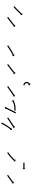

<svg xmlns="http://www.w3.org/2000/svg" viewBox="1300 -1816 523 3162"><g transform="rotate(90 1561.0 -234.5)"><path d="M82.2 -212C81.7 -211.7 81.2 -211.3 80.7 -210.9L93.4 -195.4C93.9 -195.8 94.4 -196.2 94.9 -196.6L94.9 -196.6L94.9 -196.6C96.3 -197.7 97.6 -198.9 99 -200L99 -200.1L99 -200.1C101.2 -201.9 103.3 -203.7 105.4 -205.5L105.5 -205.6L105.5 -205.6C108.3 -208 111 -210.4 113.7 -212.9L113.8 -212.9L113.8 -212.9C117 -215.8 120.3 -218.7 123.5 -221.7L123.5 -221.7L123.5 -221.7C127.1 -225 130.7 -228.4 134.2 -231.7L134.2 -231.8L134.3 -231.8C138.1 -235.4 141.8 -239 145.6 -242.7L145.6 -242.7L145.7 -242.7C149.5 -246.5 153.4 -250.3 157.3 -254.1L157.3 -254.1L157.3 -254.1C161.2 -257.9 165 -261.8 168.8 -265.6L168.8 -265.6L168.8 -265.7C172.5 -269.4 176.2 -273.2 179.9 -276.9L179.9 -277L179.9 -277C183.3 -280.5 186.8 -284.1 190.2 -287.6L190.2 -287.6L190.2 -287.6C193.2 -290.8 196.3 -294 199.3 -297.2L199.3 -297.3L199.3 -297.3C201.9 -300 204.4 -302.7 207 -305.4L207 -305.4L207 -305.4C208.9 -307.6 210.9 -309.7 212.8 -311.8L212.9 -311.8L212.9 -311.8C214.1 -313.2 215.4 -314.5 216.6 -315.9C217.1 -316.4 217.5 -316.9 217.9 -317.3L227.7 -308.4L226.2 -341.2L193.5 -339.7L203.2 -330.8C202.7 -330.4 202.3 -329.9 201.9 -329.4C200.6 -328 199.4 -326.7 198.1 -325.3L198.1 -325.3L198.1 -325.3C196.2 -323.2 194.3 -321.1 192.3 -319.1L192.3 -319.1L192.3 -319.1C189.8 -316.4 187.3 -313.7 184.7 -311L184.8 -311L184.8 -311C181.7 -307.8 178.7 -304.6 175.7 -301.4L175.7 -301.4L175.7 -301.4C172.3 -297.9 169 -294.4 165.5 -290.9L165.6 -290.9L165.6 -290.9C161.9 -287.2 158.3 -283.4 154.6 -279.7L154.6 -279.7L154.6 -279.7C150.8 -275.9 147 -272.1 143.2 -268.3L143.2 -268.3L143.2 -268.3C139.4 -264.5 135.6 -260.8 131.7 -257L131.7 -257L131.7 -257C128 -253.4 124.2 -249.8 120.5 -246.3L120.5 -246.3L120.5 -246.3C117 -243 113.5 -239.7 109.9 -236.4L109.9 -236.4L110 -236.4C106.8 -233.5 103.6 -230.6 100.4 -227.8L100.4 -227.8L100.4 -227.8C97.8 -225.4 95.1 -223 92.3 -220.6L92.4 -220.7L92.4 -220.7C90.3 -218.9 88.2 -217.1 86.1 -215.3L86.1 -215.4L86.2 -215.4C84.8 -214.2 83.5 -213.1 82.1 -212L82.2 -212Z M259.2 -108.9C258.6 -108.5 258.1 -108.2 257.6 -107.8L269 -91.4C269.5 -91.7 270.1 -92.1 270.6 -92.5L270.6 -92.5L270.6 -92.5C272.1 -93.5 273.6 -94.6 275.1 -95.7L275.1 -95.7L275.1 -95.7C277.5 -97.3 279.8 -99 282.1 -100.6L282.2 -100.6L282.2 -100.7C285.2 -102.8 288.2 -105 291.2 -107.2L291.2 -107.2L291.2 -107.2C294.8 -109.8 298.4 -112.4 301.9 -115L301.9 -115L301.9 -115.1C305.9 -118 309.8 -120.9 313.8 -123.9L313.8 -123.9L313.8 -123.9C318 -127.1 322.2 -130.3 326.4 -133.5L326.4 -133.5L326.5 -133.5C330.8 -136.8 335.1 -140.1 339.4 -143.5L339.4 -143.5L339.5 -143.5C343.8 -146.8 348.1 -150.2 352.4 -153.5L352.4 -153.5L352.4 -153.5C356.5 -156.8 360.7 -160.1 364.8 -163.4L364.8 -163.4L364.8 -163.4C368.7 -166.5 372.6 -169.5 376.4 -172.6L376.4 -172.6L376.4 -172.6C379.9 -175.4 383.3 -178.2 386.7 -181L386.8 -181L386.8 -181C389.7 -183.4 392.5 -185.7 395.4 -188.1L395.4 -188.1L395.4 -188.1C397.7 -190 399.9 -191.8 402.1 -193.6L402.1 -193.6L402.1 -193.6C403.5 -194.8 405 -196 406.4 -197.2C406.9 -197.6 407.4 -198 407.9 -198.5L416.4 -188.4L419.3 -221L386.6 -223.9L395.1 -213.8C394.6 -213.4 394.1 -213 393.6 -212.6C392.2 -211.4 390.8 -210.2 389.3 -209L389.3 -209L389.3 -209C387.1 -207.2 384.9 -205.4 382.7 -203.6L382.7 -203.6L382.7 -203.6C379.9 -201.2 377 -198.9 374.1 -196.5L374.1 -196.5L374.1 -196.5C370.7 -193.7 367.3 -191 363.9 -188.2L363.9 -188.2L363.9 -188.2C360.1 -185.1 356.2 -182.1 352.4 -179L352.4 -179L352.4 -179C348.3 -175.8 344.2 -172.5 340 -169.3L340 -169.3L340 -169.3C335.8 -165.9 331.5 -162.6 327.2 -159.3L327.2 -159.3L327.2 -159.3C322.9 -156 318.6 -152.7 314.3 -149.4L314.3 -149.4L314.3 -149.4C310.2 -146.2 306 -143 301.8 -139.9L301.8 -139.9L301.8 -139.9C297.9 -137 293.9 -134 290 -131.1L290 -131.1L290 -131.1C286.5 -128.5 283 -125.9 279.4 -123.4L279.5 -123.4L279.5 -123.4C276.5 -121.2 273.5 -119.1 270.5 -116.9L270.5 -116.9L270.5 -116.9C268.2 -115.3 265.9 -113.6 263.6 -112L263.6 -112L263.6 -112C262.1 -111 260.7 -109.9 259.2 -108.9L259.2 -108.9Z M727.2 -108.9C726.7 -108.5 726.1 -108.1 725.5 -107.8L737 -91.3C737.5 -91.7 738.1 -92.1 738.6 -92.5C740.2 -93.6 741.8 -94.7 743.3 -95.7L743.3 -95.7L743.3 -95.7C745.7 -97.4 748.2 -99.1 750.6 -100.7L750.6 -100.7L750.6 -100.7C753.8 -102.9 756.9 -105 760.1 -107.2L760.1 -107.2L760.1 -107.1C763.8 -109.7 767.6 -112.2 771.4 -114.7L771.4 -114.6L771.4 -114.6C775.6 -117.4 779.9 -120.2 784.1 -122.9L784.1 -122.9L784.1 -122.9C788.7 -125.8 793.2 -128.7 797.8 -131.5L797.8 -131.5L797.8 -131.5C802.6 -134.5 807.3 -137.4 812.1 -140.3L812.1 -140.3L812.1 -140.3C816.9 -143.2 821.7 -146 826.5 -148.9L826.5 -148.8L826.5 -148.8C831.2 -151.6 835.9 -154.3 840.6 -156.9L840.6 -156.9L840.5 -156.9C845 -159.4 849.4 -161.9 853.8 -164.3L853.8 -164.3L853.8 -164.3C857.8 -166.5 861.8 -168.7 865.8 -170.8L865.8 -170.8L865.7 -170.8C869.1 -172.6 872.5 -174.4 875.9 -176.2L875.9 -176.2L875.9 -176.2C878.5 -177.6 881.1 -178.9 883.8 -180.3L883.7 -180.3L883.7 -180.3C885.4 -181.1 887.1 -182 888.8 -182.9C889.4 -183.2 890 -183.5 890.6 -183.8L896.6 -172L906.7 -203.2L875.5 -213.3L881.5 -201.6C880.9 -201.3 880.3 -201 879.7 -200.7C878 -199.8 876.3 -198.9 874.6 -198L874.6 -198L874.6 -198C871.9 -196.7 869.3 -195.3 866.6 -193.9L866.6 -193.9L866.6 -193.9C863.2 -192.1 859.8 -190.3 856.3 -188.5L856.3 -188.5L856.3 -188.4C852.3 -186.3 848.2 -184.1 844.2 -181.9L844.2 -181.9L844.2 -181.9C839.7 -179.4 835.2 -176.9 830.7 -174.3L830.7 -174.3L830.7 -174.3C825.9 -171.6 821.2 -168.9 816.4 -166.1L816.4 -166.1L816.4 -166.1C811.5 -163.2 806.6 -160.3 801.8 -157.4L801.8 -157.4L801.7 -157.4C796.9 -154.5 792.1 -151.5 787.3 -148.5L787.3 -148.5L787.2 -148.5C782.6 -145.6 778 -142.7 773.4 -139.7L773.3 -139.7L773.3 -139.7C769 -137 764.7 -134.2 760.4 -131.4L760.4 -131.4L760.4 -131.4C756.6 -128.8 752.8 -126.3 749 -123.8L749 -123.8L748.9 -123.8C745.7 -121.6 742.5 -119.4 739.3 -117.3L739.3 -117.3L739.3 -117.3C736.9 -115.6 734.4 -113.9 732 -112.2L731.9 -112.2L731.9 -112.2C730.4 -111.1 728.8 -110 727.2 -108.9Z M1036.2 -108.9C1035.7 -108.5 1035.2 -108.2 1034.7 -107.9L1046.1 -91.4C1046.6 -91.8 1047.1 -92.1 1047.6 -92.5L1047.6 -92.5L1047.6 -92.5C1049.1 -93.5 1050.6 -94.6 1052 -95.6L1052 -95.6L1052.1 -95.6C1054.4 -97.3 1056.7 -98.9 1059 -100.6L1059 -100.6L1059 -100.6C1062 -102.8 1065 -105 1067.9 -107.3L1068 -107.3L1068 -107.3C1071.5 -109.9 1075 -112.6 1078.6 -115.2L1078.6 -115.2L1078.6 -115.2C1082.5 -118.2 1086.5 -121.2 1090.4 -124.2L1090.4 -124.2L1090.4 -124.2C1094.6 -127.4 1098.8 -130.6 1103 -133.9L1103 -133.9L1103 -133.9C1107.4 -137.2 1111.7 -140.6 1116 -143.9L1116 -143.9L1116 -143.9C1120.3 -147.3 1124.6 -150.7 1129 -154.1L1129 -154.1L1129 -154.1C1133.1 -157.3 1137.3 -160.6 1141.5 -163.9L1141.5 -163.9L1141.5 -163.9C1145.3 -167 1149.2 -170.1 1153.1 -173.2L1153.1 -173.2L1153.1 -173.2C1156.6 -176 1160.1 -178.7 1163.5 -181.5L1163.5 -181.5L1163.5 -181.5C1166.5 -183.9 1169.4 -186.2 1172.3 -188.6C1174.5 -190.4 1176.8 -192.2 1179 -194.1C1180.5 -195.2 1181.9 -196.4 1183.4 -197.6C1183.9 -198 1184.4 -198.4 1184.9 -198.8L1193.2 -188.6L1196.6 -221.2L1164 -224.6L1172.3 -214.3C1171.8 -213.9 1171.3 -213.5 1170.8 -213.1C1169.3 -211.9 1167.9 -210.8 1166.4 -209.6C1164.2 -207.8 1162 -206 1159.7 -204.2C1156.8 -201.8 1153.9 -199.5 1151 -197.1L1151 -197.1L1151 -197.1C1147.5 -194.3 1144.1 -191.6 1140.6 -188.8L1140.6 -188.8L1140.6 -188.8C1136.8 -185.7 1132.9 -182.7 1129 -179.6L1129 -179.6L1129 -179.6C1124.9 -176.3 1120.8 -173.1 1116.6 -169.8L1116.6 -169.8L1116.6 -169.8C1112.3 -166.4 1108 -163.1 1103.7 -159.7L1103.7 -159.7L1103.7 -159.7C1099.4 -156.4 1095.1 -153 1090.8 -149.7L1090.8 -149.7L1090.8 -149.7C1086.6 -146.5 1082.5 -143.3 1078.3 -140.1L1078.3 -140.1L1078.3 -140.1C1074.4 -137.1 1070.5 -134.1 1066.5 -131.2L1066.5 -131.2L1066.5 -131.2C1063 -128.6 1059.5 -125.9 1056 -123.3L1056 -123.3L1056 -123.3C1053.1 -121.1 1050.1 -118.9 1047.2 -116.8L1047.2 -116.8L1047.2 -116.8C1044.9 -115.1 1042.7 -113.5 1040.4 -111.9L1040.4 -111.9L1040.4 -111.9C1039 -110.9 1037.6 -109.9 1036.1 -108.9L1036.2 -108.9ZM1382.5 -358.5C1382.9 -358.5 1383.4 -358.5 1383.9 -358.5L1384.1 -378.5C1383.7 -378.5 1383.3 -378.5 1382.8 -378.5C1382.8 -378.5 1382.9 -378.5 1382.9 -378.5C1383 -378.5 1383 -378.5 1383 -378.5C1381.9 -378.6 1380.9 -378.6 1379.8 -378.7C1379.8 -378.7 1379.9 -378.7 1379.9 -378.7C1380 -378.7 1380.1 -378.7 1380.1 -378.7C1378.4 -378.9 1376.7 -379.3 1375.1 -379.6C1375.1 -379.6 1375.2 -379.6 1375.3 -379.6C1375.4 -379.5 1375.6 -379.5 1375.6 -379.5C1373.4 -380.1 1371.3 -380.8 1369.2 -381.7C1369.2 -381.7 1369.4 -381.6 1369.5 -381.6C1369.6 -381.5 1369.8 -381.4 1369.8 -381.4C1367.4 -382.6 1365.1 -383.9 1362.9 -385.4C1362.9 -385.4 1363 -385.3 1363.2 -385.2C1363.3 -385.1 1363.5 -385 1363.5 -385C1361.2 -386.8 1359 -388.8 1357 -390.9C1357 -390.9 1357.1 -390.8 1357.2 -390.6C1357.3 -390.5 1357.5 -390.3 1357.5 -390.3C1355.5 -392.8 1353.7 -395.4 1352.2 -398.2C1352.2 -398.2 1352.3 -398 1352.4 -397.8C1352.5 -397.6 1352.6 -397.5 1352.6 -397.5C1351.2 -400.4 1350.1 -403.5 1349.2 -406.7C1349.2 -406.7 1349.3 -406.4 1349.3 -406.2C1349.4 -406 1349.4 -405.8 1349.4 -405.8C1348.9 -409 1348.6 -412.2 1348.5 -415.4C1348.5 -415.4 1348.5 -415.2 1348.5 -415C1348.5 -414.8 1348.5 -414.6 1348.5 -414.6C1348.7 -417.8 1349.2 -420.9 1349.9 -423.9C1349.9 -423.9 1349.8 -423.7 1349.8 -423.5C1349.7 -423.3 1349.7 -423.1 1349.7 -423.1C1350.6 -426 1351.7 -428.7 1353 -431.4C1353 -431.4 1352.9 -431.2 1352.8 -431C1352.7 -430.9 1352.6 -430.7 1352.6 -430.7C1354 -433 1355.5 -435.2 1357.1 -437.3C1357.1 -437.3 1357 -437.2 1356.9 -437C1356.8 -436.9 1356.7 -436.8 1356.7 -436.8C1358.2 -438.4 1359.8 -440 1361.5 -441.5C1361.5 -441.5 1361.4 -441.4 1361.3 -441.3C1361.2 -441.3 1361.1 -441.2 1361.1 -441.2C1362.5 -442.2 1363.9 -443.3 1365.3 -444.2C1365.3 -444.2 1365.2 -444.2 1365.1 -444.1C1365.1 -444.1 1365 -444 1365 -444C1365.9 -444.6 1366.9 -445.1 1367.9 -445.7C1367.9 -445.7 1367.8 -445.6 1367.8 -445.6C1367.8 -445.6 1367.7 -445.6 1367.7 -445.6C1368.1 -445.8 1368.5 -446 1368.9 -446.1L1374.6 -434.3L1385.4 -465.2L1354.4 -476L1360.1 -464.1C1359.7 -463.9 1359.2 -463.7 1358.8 -463.5C1358.8 -463.5 1358.8 -463.5 1358.7 -463.4C1358.7 -463.4 1358.6 -463.4 1358.6 -463.4C1357.3 -462.7 1356 -461.9 1354.7 -461.2C1354.7 -461.2 1354.6 -461.1 1354.6 -461.1C1354.5 -461 1354.4 -461 1354.4 -461C1352.4 -459.7 1350.6 -458.3 1348.7 -456.9C1348.7 -456.9 1348.6 -456.8 1348.5 -456.7C1348.4 -456.7 1348.3 -456.6 1348.3 -456.6C1346.1 -454.6 1343.9 -452.5 1341.9 -450.2C1341.9 -450.2 1341.8 -450.1 1341.7 -450C1341.6 -449.9 1341.5 -449.7 1341.5 -449.7C1339.3 -447 1337.3 -444 1335.5 -440.9C1335.5 -440.9 1335.4 -440.8 1335.3 -440.6C1335.2 -440.5 1335.1 -440.3 1335.1 -440.3C1333.3 -436.7 1331.8 -433 1330.6 -429.2C1330.6 -429.2 1330.6 -429 1330.5 -428.9C1330.5 -428.7 1330.4 -428.5 1330.4 -428.5C1329.5 -424.4 1328.8 -420.2 1328.5 -416C1328.5 -416 1328.5 -415.8 1328.5 -415.6C1328.5 -415.4 1328.5 -415.2 1328.5 -415.2C1328.6 -410.9 1329 -406.6 1329.7 -402.3C1329.7 -402.3 1329.8 -402.1 1329.8 -401.9C1329.9 -401.7 1329.9 -401.5 1329.9 -401.5C1331.1 -397.3 1332.5 -393.1 1334.4 -389.1C1334.4 -389.1 1334.5 -388.9 1334.6 -388.7C1334.7 -388.6 1334.7 -388.4 1334.7 -388.4C1336.8 -384.7 1339.2 -381.1 1341.9 -377.8C1341.9 -377.8 1342 -377.7 1342.1 -377.5C1342.3 -377.4 1342.4 -377.2 1342.4 -377.2C1345.1 -374.3 1348.1 -371.6 1351.2 -369.2C1351.2 -369.2 1351.4 -369.1 1351.5 -369C1351.7 -368.9 1351.8 -368.8 1351.8 -368.8C1354.8 -366.8 1357.9 -365 1361.1 -363.4C1361.1 -363.4 1361.2 -363.4 1361.4 -363.3C1361.5 -363.2 1361.7 -363.2 1361.7 -363.2C1364.4 -362 1367.3 -361 1370.2 -360.2C1370.2 -360.2 1370.3 -360.2 1370.5 -360.2C1370.6 -360.1 1370.7 -360.1 1370.7 -360.1C1373 -359.6 1375.2 -359.2 1377.5 -358.9C1377.5 -358.9 1377.6 -358.9 1377.7 -358.9C1377.8 -358.8 1377.9 -358.8 1377.9 -358.8C1379.3 -358.7 1380.8 -358.6 1382.3 -358.5C1382.3 -358.5 1382.3 -358.5 1382.4 -358.5C1382.4 -358.5 1382.5 -358.5 1382.5 -358.5Z M1399.2 -108.9C1398.6 -108.5 1398.1 -108.1 1397.5 -107.8L1409 -91.4C1409.5 -91.7 1410.1 -92.1 1410.6 -92.5C1412.1 -93.6 1413.7 -94.6 1415.2 -95.7C1417.6 -97.4 1419.9 -99 1422.3 -100.7C1425.4 -102.9 1428.4 -105 1431.5 -107.2C1435.1 -109.8 1438.8 -112.3 1442.4 -114.9C1446.5 -117.8 1450.5 -120.7 1454.6 -123.6C1458.9 -126.7 1463.3 -129.8 1467.6 -132.9C1472.1 -136.1 1476.6 -139.3 1481.1 -142.5L1481.1 -142.4L1481.1 -142.4C1485.7 -145.6 1490.2 -148.8 1494.7 -152L1494.7 -152L1494.7 -152C1499.1 -155.1 1503.5 -158.1 1508 -161.2L1508 -161.2L1507.9 -161.2C1512.1 -164 1516.3 -166.9 1520.5 -169.7L1520.4 -169.7L1520.4 -169.7C1524.2 -172.2 1528 -174.7 1531.7 -177.2L1531.7 -177.2L1531.7 -177.2C1534.9 -179.3 1538.1 -181.4 1541.3 -183.5L1541.3 -183.5L1541.3 -183.5C1543.8 -185.1 1546.3 -186.7 1548.8 -188.3L1548.8 -188.3L1548.8 -188.3C1550.4 -189.3 1552 -190.3 1553.6 -191.3L1553.6 -191.3L1553.6 -191.3C1554.2 -191.7 1554.8 -192.1 1555.4 -192.4L1562.3 -181.2L1569.7 -213.2L1537.8 -220.5L1544.8 -209.4C1544.2 -209 1543.6 -208.6 1543 -208.3L1543 -208.3L1543 -208.3C1541.4 -207.2 1539.7 -206.2 1538.1 -205.2L1538.1 -205.2L1538.1 -205.2C1535.5 -203.5 1533 -201.9 1530.5 -200.3L1530.5 -200.3L1530.5 -200.3C1527.2 -198.2 1524 -196 1520.7 -193.9L1520.7 -193.9L1520.7 -193.9C1516.9 -191.4 1513.1 -188.8 1509.3 -186.3L1509.3 -186.2L1509.2 -186.2C1505 -183.4 1500.8 -180.5 1496.6 -177.7L1496.6 -177.6L1496.6 -177.6C1492.2 -174.6 1487.7 -171.5 1483.3 -168.4L1483.3 -168.4L1483.3 -168.4C1478.7 -165.2 1474.1 -162 1469.6 -158.8L1469.6 -158.8L1469.6 -158.8C1465.1 -155.6 1460.5 -152.4 1456 -149.2C1451.7 -146.1 1447.3 -143 1443 -139.9C1438.9 -137 1434.9 -134.1 1430.8 -131.2C1427.2 -128.7 1423.6 -126.1 1419.9 -123.5C1416.9 -121.3 1413.8 -119.2 1410.8 -117C1408.4 -115.4 1406.1 -113.7 1403.7 -112.1C1402.2 -111 1400.7 -109.9 1399.2 -108.9ZM1799.4 -208.3C1799.7 -208.2 1800.1 -208.1 1800.4 -208.1L1803.6 -227.8C1803.2 -227.9 1802.8 -228 1802.5 -228C1802.5 -228 1802.4 -228 1802.4 -228C1802.4 -228 1802.4 -228 1802.4 -228C1800.7 -228.3 1799.1 -228.5 1797.5 -228.7C1797.5 -228.7 1797.5 -228.7 1797.5 -228.7C1797.4 -228.7 1797.4 -228.7 1797.4 -228.7C1794.8 -229 1792.1 -229.2 1789.5 -229.4C1789.5 -229.4 1789.5 -229.4 1789.4 -229.4C1789.4 -229.4 1789.4 -229.4 1789.4 -229.4C1785.9 -229.7 1782.4 -229.9 1778.9 -230C1778.9 -230 1778.9 -230 1778.9 -230C1778.8 -230 1778.8 -230 1778.8 -230C1774.6 -230.1 1770.5 -230.2 1766.3 -230.2C1766.3 -230.2 1766.3 -230.2 1766.2 -230.2C1766.2 -230.2 1766.2 -230.2 1766.2 -230.2C1761.5 -230.1 1756.8 -229.9 1752.2 -229.7C1752.2 -229.7 1752.1 -229.7 1752.1 -229.7C1752.1 -229.7 1752 -229.7 1752 -229.7C1747.1 -229.4 1742.1 -229 1737.1 -228.5C1737.1 -228.5 1737.1 -228.5 1737.1 -228.5C1737 -228.5 1737 -228.5 1737 -228.5C1731.9 -227.9 1726.8 -227.2 1721.7 -226.5C1721.7 -226.5 1721.7 -226.5 1721.6 -226.5C1721.6 -226.4 1721.5 -226.4 1721.5 -226.4C1716.5 -225.6 1711.5 -224.6 1706.5 -223.6C1706.5 -223.6 1706.4 -223.6 1706.4 -223.6C1706.3 -223.5 1706.3 -223.5 1706.3 -223.5C1701.5 -222.4 1696.7 -221.2 1691.9 -219.9C1691.9 -219.9 1691.9 -219.9 1691.8 -219.9C1691.8 -219.9 1691.7 -219.9 1691.7 -219.9C1687.3 -218.6 1682.9 -217.3 1678.5 -215.8C1678.5 -215.8 1678.5 -215.8 1678.4 -215.8C1678.4 -215.8 1678.4 -215.8 1678.4 -215.8C1674.5 -214.4 1670.6 -213 1666.7 -211.5C1666.7 -211.5 1666.7 -211.5 1666.6 -211.5C1666.6 -211.5 1666.6 -211.5 1666.6 -211.5C1663.3 -210.2 1660.1 -208.8 1656.9 -207.4C1656.9 -207.4 1656.9 -207.4 1656.9 -207.4C1656.8 -207.4 1656.8 -207.4 1656.8 -207.4C1654.3 -206.3 1651.9 -205.2 1649.5 -204C1649.5 -204 1649.5 -204 1649.4 -204C1649.4 -204 1649.4 -204 1649.4 -204C1647.8 -203.2 1646.3 -202.5 1644.7 -201.7C1644.7 -201.7 1644.7 -201.7 1644.7 -201.7C1644.7 -201.7 1644.7 -201.7 1644.7 -201.7C1644.2 -201.4 1643.6 -201.1 1643.1 -200.8L1637.1 -212.6L1627 -181.4L1658.2 -171.3L1652.2 -183C1652.7 -183.3 1653.2 -183.6 1653.7 -183.8C1653.7 -183.8 1653.7 -183.8 1653.7 -183.8C1653.7 -183.8 1653.7 -183.8 1653.7 -183.8C1655.2 -184.5 1656.6 -185.3 1658.1 -186C1658.1 -186 1658.1 -186 1658.1 -186C1658.1 -185.9 1658 -185.9 1658 -185.9C1660.3 -187 1662.7 -188.1 1665 -189.1C1665 -189.1 1665 -189.1 1664.9 -189.1C1664.9 -189.1 1664.9 -189.1 1664.9 -189.1C1667.9 -190.4 1671 -191.7 1674 -192.9C1674 -192.9 1674 -192.9 1674 -192.9C1673.9 -192.9 1673.9 -192.8 1673.9 -192.8C1677.5 -194.2 1681.2 -195.6 1684.9 -196.9C1684.9 -196.9 1684.9 -196.9 1684.8 -196.8C1684.8 -196.8 1684.8 -196.8 1684.8 -196.8C1688.9 -198.2 1693.1 -199.5 1697.3 -200.7C1697.3 -200.7 1697.3 -200.7 1697.2 -200.7C1697.2 -200.6 1697.1 -200.6 1697.1 -200.6C1701.7 -201.9 1706.2 -203 1710.8 -204C1710.8 -204 1710.7 -204 1710.7 -204C1710.6 -204 1710.6 -204 1710.6 -204C1715.4 -205 1720.1 -205.9 1724.9 -206.7C1724.9 -206.7 1724.9 -206.7 1724.8 -206.7C1724.8 -206.7 1724.7 -206.7 1724.7 -206.7C1729.6 -207.4 1734.4 -208.1 1739.3 -208.6C1739.3 -208.6 1739.2 -208.6 1739.2 -208.6C1739.1 -208.6 1739.1 -208.6 1739.1 -208.6C1743.8 -209.1 1748.5 -209.5 1753.3 -209.8C1753.3 -209.8 1753.2 -209.8 1753.2 -209.8C1753.2 -209.8 1753.1 -209.8 1753.1 -209.8C1757.6 -210 1762 -210.1 1766.5 -210.2C1766.5 -210.2 1766.5 -210.2 1766.4 -210.2C1766.4 -210.2 1766.4 -210.2 1766.4 -210.2C1770.3 -210.2 1774.3 -210.1 1778.2 -210C1778.2 -210 1778.2 -210 1778.2 -210C1778.1 -210 1778.1 -210 1778.1 -210C1781.4 -209.9 1784.7 -209.7 1788 -209.5C1788 -209.5 1787.9 -209.5 1787.9 -209.5C1787.9 -209.5 1787.8 -209.5 1787.8 -209.5C1790.3 -209.3 1792.8 -209.1 1795.2 -208.8C1795.2 -208.8 1795.2 -208.8 1795.2 -208.8C1795.1 -208.8 1795.1 -208.8 1795.1 -208.8C1796.5 -208.6 1798 -208.4 1799.5 -208.2C1799.5 -208.2 1799.4 -208.2 1799.4 -208.2C1799.4 -208.2 1799.4 -208.3 1799.4 -208.3ZM1844.7 -224.6C1845.4 -225.9 1846 -227.3 1846.6 -228.6L1828.5 -237C1827.9 -235.8 1827.4 -234.6 1826.8 -233.5C1826 -231.8 1825.2 -230.1 1824.3 -228.4C1823 -225.8 1821.7 -223.2 1820.5 -220.6C1818.8 -217.2 1817.1 -213.8 1815.4 -210.5C1813.5 -206.4 1811.5 -202.4 1809.5 -198.4C1807.3 -194 1805.1 -189.5 1802.9 -185C1800.5 -180.3 1798.2 -175.5 1795.8 -170.7C1793.4 -165.8 1790.9 -160.8 1788.5 -155.9C1786 -151 1783.6 -146 1781.2 -141.1C1778.8 -136.3 1776.4 -131.6 1774.1 -126.8C1771.9 -122.3 1769.7 -117.8 1767.4 -113.4C1765.5 -109.4 1763.5 -105.4 1761.5 -101.4C1759.8 -98 1758.2 -94.6 1756.5 -91.2C1755.2 -88.6 1753.9 -86 1752.6 -83.4C1751.8 -81.7 1751 -80 1750.1 -78.4C1749.8 -77.8 1749.5 -77.2 1749.2 -76.6L1737.4 -82.4L1747.9 -51.4L1779 -61.9L1767.2 -67.7C1767.5 -68.3 1767.8 -68.9 1768 -69.5C1768.9 -71.2 1769.7 -72.8 1770.5 -74.5C1771.8 -77.1 1773.1 -79.7 1774.4 -82.3C1776.1 -85.7 1777.8 -89.1 1779.4 -92.5C1781.4 -96.5 1783.4 -100.5 1785.4 -104.5C1787.6 -109 1789.8 -113.4 1792 -117.9C1794.4 -122.7 1796.7 -127.5 1799.1 -132.2C1801.5 -137.2 1804 -142.1 1806.4 -147C1808.8 -152 1811.3 -156.9 1813.7 -161.8C1816.1 -166.6 1818.4 -171.4 1820.8 -176.2C1823 -180.6 1825.2 -185.1 1827.4 -189.6C1829.4 -193.6 1831.4 -197.6 1833.4 -201.6C1835 -205 1836.7 -208.4 1838.4 -211.7C1839.7 -214.4 1841 -217 1842.3 -219.6C1843.1 -221.3 1843.9 -222.9 1844.7 -224.6Z M1915.2 -108.9C1914.6 -108.5 1914.1 -108.1 1913.5 -107.7L1925 -91.3C1925.5 -91.7 1926.1 -92.1 1926.6 -92.5C1928.2 -93.6 1929.7 -94.7 1931.3 -95.7L1931.3 -95.7L1931.3 -95.7C1933.7 -97.4 1936.1 -99.1 1938.5 -100.7L1938.5 -100.7L1938.5 -100.7C1941.7 -102.9 1944.8 -105 1948 -107.2L1948 -107.2L1948 -107.1C1951.7 -109.7 1955.4 -112.2 1959.1 -114.7L1959.1 -114.7L1959.1 -114.7C1963.3 -117.5 1967.4 -120.3 1971.6 -123C1976 -126 1980.5 -129 1984.9 -131.9C1989.5 -135 1994.1 -138 1998.7 -141.1C2003.3 -144.1 2007.8 -147.2 2012.4 -150.2C2016.8 -153.2 2021.3 -156.1 2025.7 -159.1C2029.9 -161.8 2034 -164.6 2038.1 -167.3C2041.8 -169.8 2045.5 -172.3 2049.2 -174.8C2052.4 -176.9 2055.5 -179 2058.6 -181.1C2061 -182.7 2063.4 -184.3 2065.8 -185.9C2067.4 -187 2068.9 -188 2070.5 -189.1C2071 -189.4 2071.6 -189.8 2072.1 -190.2L2079.5 -179.3L2085.7 -211.5L2053.5 -217.7L2060.9 -206.8C2060.4 -206.4 2059.8 -206 2059.3 -205.6C2057.7 -204.6 2056.2 -203.6 2054.7 -202.5C2052.3 -200.9 2049.9 -199.3 2047.5 -197.7C2044.3 -195.6 2041.2 -193.5 2038.1 -191.4C2034.4 -188.9 2030.7 -186.4 2027 -184C2022.9 -181.2 2018.8 -178.5 2014.6 -175.7C2010.2 -172.8 2005.8 -169.8 2001.3 -166.9C1996.8 -163.8 1992.2 -160.8 1987.6 -157.7C1983 -154.7 1978.4 -151.6 1973.8 -148.6C1969.4 -145.6 1964.9 -142.6 1960.5 -139.7C1956.3 -136.9 1952.1 -134.1 1948 -131.3L1948 -131.3L1948 -131.3C1944.2 -128.8 1940.5 -126.2 1936.7 -123.7L1936.7 -123.7L1936.7 -123.7C1933.6 -121.6 1930.4 -119.4 1927.2 -117.2L1927.2 -117.2L1927.2 -117.2C1924.8 -115.5 1922.3 -113.9 1919.9 -112.2L1919.9 -112.2L1919.9 -112.2C1918.3 -111.1 1916.7 -110 1915.2 -108.9ZM1997.9 -2.8C1997.8 -2.4 1997.6 -2 1997.4 -1.6L2015.5 6.9C2015.7 6.5 2015.8 6.1 2016 5.8L2016 5.8L2016 5.7C2016.8 4 2017.7 2.3 2018.5 0.6L2018.5 0.6L2018.5 0.6C2019.8 -2.1 2021.1 -4.8 2022.4 -7.5C2022.4 -7.5 2022.4 -7.5 2022.4 -7.5C2022.4 -7.5 2022.4 -7.5 2022.4 -7.5C2024.1 -10.9 2025.9 -14.4 2027.6 -17.9C2027.6 -17.9 2027.6 -17.9 2027.6 -17.8C2027.6 -17.8 2027.6 -17.8 2027.6 -17.8C2029.7 -21.9 2031.9 -26 2034.1 -30C2034.1 -30 2034.1 -30 2034.1 -30C2034 -30 2034 -30 2034 -30C2036.5 -34.5 2039 -38.9 2041.5 -43.4C2041.5 -43.4 2041.5 -43.4 2041.5 -43.4C2041.5 -43.4 2041.5 -43.4 2041.5 -43.4C2044.2 -48.1 2046.9 -52.8 2049.7 -57.6C2049.7 -57.6 2049.7 -57.6 2049.7 -57.5C2049.7 -57.5 2049.7 -57.5 2049.7 -57.5C2052.6 -62.4 2055.6 -67.2 2058.6 -72C2058.6 -72 2058.6 -72 2058.6 -72C2058.5 -71.9 2058.5 -71.9 2058.5 -71.9C2061.6 -76.7 2064.6 -81.5 2067.8 -86.2C2067.8 -86.2 2067.8 -86.2 2067.7 -86.2C2067.7 -86.2 2067.7 -86.1 2067.7 -86.1C2070.8 -90.7 2073.9 -95.2 2077 -99.8C2077 -99.8 2077 -99.8 2077 -99.7C2077 -99.7 2076.9 -99.7 2076.9 -99.7C2079.9 -103.9 2082.9 -108.1 2085.9 -112.3C2085.9 -112.3 2085.9 -112.2 2085.9 -112.2C2085.9 -112.2 2085.9 -112.2 2085.9 -112.2C2088.6 -115.9 2091.4 -119.6 2094.2 -123.3C2094.2 -123.3 2094.2 -123.3 2094.2 -123.2C2094.2 -123.2 2094.2 -123.2 2094.2 -123.2C2096.6 -126.3 2099 -129.4 2101.4 -132.4C2101.4 -132.4 2101.4 -132.4 2101.4 -132.4C2101.4 -132.4 2101.4 -132.4 2101.4 -132.4C2103.3 -134.8 2105.2 -137.1 2107.1 -139.4L2107.1 -139.4L2107 -139.4C2108.3 -140.9 2109.5 -142.4 2110.8 -143.9L2110.8 -143.9L2110.8 -143.9C2111.2 -144.4 2111.7 -144.9 2112.1 -145.4L2122.2 -136.9L2119.4 -169.6L2086.8 -166.9L2096.8 -158.4C2096.4 -157.8 2095.9 -157.3 2095.5 -156.8L2095.5 -156.8L2095.5 -156.7C2094.2 -155.2 2092.9 -153.7 2091.6 -152.2L2091.6 -152.1L2091.6 -152.1C2089.7 -149.7 2087.7 -147.3 2085.8 -144.9C2085.8 -144.9 2085.8 -144.9 2085.8 -144.9C2085.7 -144.9 2085.7 -144.9 2085.7 -144.9C2083.3 -141.8 2080.8 -138.6 2078.3 -135.5C2078.3 -135.5 2078.3 -135.4 2078.3 -135.4C2078.3 -135.4 2078.3 -135.4 2078.3 -135.4C2075.4 -131.7 2072.6 -127.9 2069.8 -124.1C2069.8 -124.1 2069.8 -124.1 2069.8 -124.1C2069.8 -124 2069.8 -124 2069.8 -124C2066.7 -119.8 2063.6 -115.5 2060.6 -111.2C2060.6 -111.2 2060.6 -111.2 2060.6 -111.2C2060.6 -111.2 2060.6 -111.2 2060.6 -111.2C2057.4 -106.5 2054.2 -101.9 2051.1 -97.3C2051.1 -97.3 2051.1 -97.2 2051.1 -97.2C2051.1 -97.2 2051.1 -97.2 2051.1 -97.2C2047.9 -92.4 2044.7 -87.5 2041.7 -82.6C2041.7 -82.6 2041.6 -82.6 2041.6 -82.6C2041.6 -82.6 2041.6 -82.6 2041.6 -82.6C2038.6 -77.7 2035.5 -72.8 2032.6 -67.8C2032.6 -67.8 2032.6 -67.8 2032.5 -67.8C2032.5 -67.8 2032.5 -67.8 2032.5 -67.8C2029.7 -63 2026.9 -58.1 2024.1 -53.3C2024.1 -53.3 2024.1 -53.3 2024.1 -53.3C2024.1 -53.2 2024.1 -53.2 2024.1 -53.2C2021.5 -48.7 2019 -44.1 2016.5 -39.5C2016.5 -39.5 2016.5 -39.5 2016.5 -39.5C2016.4 -39.5 2016.4 -39.5 2016.4 -39.5C2014.2 -35.3 2012 -31.2 2009.9 -27C2009.9 -27 2009.9 -27 2009.9 -27C2009.9 -27 2009.8 -27 2009.8 -27C2008 -23.5 2006.2 -19.9 2004.5 -16.4C2004.5 -16.4 2004.5 -16.4 2004.5 -16.3C2004.5 -16.3 2004.5 -16.3 2004.5 -16.3C2003.1 -13.6 2001.8 -10.8 2000.4 -8.1L2000.4 -8L2000.4 -8C1999.6 -6.3 1998.8 -4.5 1997.9 -2.8L1997.9 -2.8Z M2487.1 -108.9C2486.6 -108.5 2486.1 -108.1 2485.5 -107.7L2497 -91.4C2497.5 -91.7 2498.1 -92.1 2498.6 -92.5L2498.6 -92.5L2498.6 -92.5C2500.1 -93.5 2501.6 -94.6 2503.1 -95.7L2503.1 -95.7L2503.1 -95.7C2505.5 -97.3 2507.8 -99 2510.1 -100.6L2510.1 -100.6L2510.1 -100.7C2513.1 -102.8 2516.1 -105 2519.1 -107.2L2519.1 -107.2L2519.1 -107.2C2522.6 -109.8 2526.1 -112.4 2529.6 -115C2529.6 -115 2529.6 -115.1 2529.7 -115.1C2529.7 -115.1 2529.7 -115.1 2529.7 -115.1C2533.6 -118 2537.4 -121 2541.2 -124C2541.2 -124 2541.3 -124 2541.3 -124C2541.3 -124 2541.3 -124 2541.3 -124C2545.4 -127.2 2549.4 -130.5 2553.4 -133.8C2553.4 -133.8 2553.5 -133.8 2553.5 -133.8C2553.5 -133.8 2553.5 -133.8 2553.5 -133.8C2557.6 -137.2 2561.7 -140.6 2565.8 -144.1C2565.8 -144.1 2565.8 -144.1 2565.8 -144.1C2565.9 -144.1 2565.9 -144.1 2565.9 -144.1C2569.9 -147.6 2573.9 -151.1 2577.9 -154.7C2577.9 -154.7 2577.9 -154.7 2577.9 -154.7C2577.9 -154.7 2578 -154.7 2578 -154.7C2581.8 -158.2 2585.6 -161.7 2589.3 -165.2C2589.3 -165.2 2589.4 -165.2 2589.4 -165.3C2589.4 -165.3 2589.4 -165.3 2589.4 -165.3C2592.9 -168.6 2596.4 -172 2599.8 -175.3C2599.8 -175.3 2599.8 -175.3 2599.8 -175.4C2599.8 -175.4 2599.9 -175.4 2599.9 -175.4C2602.9 -178.4 2606 -181.5 2609 -184.6C2609 -184.6 2609 -184.6 2609 -184.6C2609 -184.6 2609 -184.6 2609 -184.6C2611.5 -187.3 2614.1 -189.9 2616.6 -192.6L2616.6 -192.6L2616.6 -192.6C2618.5 -194.7 2620.4 -196.7 2622.3 -198.8L2622.3 -198.8L2622.3 -198.8C2623.6 -200.2 2624.8 -201.5 2626 -202.9L2626 -202.9L2626 -202.9C2626.4 -203.4 2626.8 -203.8 2627.3 -204.3L2637.1 -195.6L2635.2 -228.3L2602.5 -226.4L2612.3 -217.6C2611.9 -217.1 2611.5 -216.7 2611.1 -216.2L2611.1 -216.2L2611.1 -216.2C2609.9 -214.9 2608.7 -213.6 2607.5 -212.3L2607.5 -212.3L2607.5 -212.3C2605.7 -210.3 2603.8 -208.2 2601.9 -206.2L2602 -206.2L2602 -206.3C2599.5 -203.7 2597.1 -201.1 2594.6 -198.5C2594.6 -198.5 2594.6 -198.5 2594.6 -198.5C2594.6 -198.5 2594.6 -198.5 2594.6 -198.5C2591.7 -195.5 2588.7 -192.5 2585.7 -189.5C2585.7 -189.5 2585.8 -189.6 2585.8 -189.6C2585.8 -189.6 2585.8 -189.6 2585.8 -189.6C2582.4 -186.3 2579 -183 2575.6 -179.8C2575.6 -179.8 2575.6 -179.8 2575.7 -179.8C2575.7 -179.8 2575.7 -179.8 2575.7 -179.8C2572 -176.4 2568.3 -173 2564.5 -169.6C2564.5 -169.6 2564.6 -169.6 2564.6 -169.6C2564.6 -169.6 2564.6 -169.6 2564.6 -169.6C2560.7 -166.1 2556.8 -162.7 2552.8 -159.3C2552.8 -159.3 2552.8 -159.3 2552.8 -159.3C2552.8 -159.3 2552.9 -159.3 2552.9 -159.3C2548.9 -155.9 2544.8 -152.6 2540.8 -149.2C2540.8 -149.2 2540.8 -149.3 2540.8 -149.3C2540.8 -149.3 2540.8 -149.3 2540.8 -149.3C2536.9 -146.1 2532.9 -142.9 2528.9 -139.7C2528.9 -139.7 2528.9 -139.7 2528.9 -139.7C2528.9 -139.7 2528.9 -139.8 2528.9 -139.8C2525.2 -136.8 2521.4 -133.9 2517.6 -131C2517.6 -131 2517.6 -131 2517.6 -131C2517.6 -131 2517.6 -131 2517.6 -131C2514.2 -128.4 2510.7 -125.9 2507.3 -123.3L2507.3 -123.3L2507.3 -123.3C2504.3 -121.2 2501.4 -119 2498.4 -116.9L2498.4 -116.9L2498.5 -116.9C2496.2 -115.3 2493.9 -113.6 2491.6 -112L2491.6 -112L2491.6 -112C2490.1 -110.9 2488.6 -109.9 2487.1 -108.9L2487.1 -108.9ZM2661 -377.5C2660.7 -377.5 2660.3 -377.5 2660 -377.5V-357.5C2660.3 -357.5 2660.7 -357.5 2661 -357.5C2661.9 -357.5 2662.8 -357.5 2663.8 -357.5C2665.2 -357.5 2666.6 -357.5 2668.1 -357.5C2669.9 -357.5 2671.8 -357.5 2673.7 -357.5C2675.9 -357.5 2678.1 -357.5 2680.3 -357.5C2682.8 -357.5 2685.2 -357.5 2687.7 -357.5C2690.3 -357.5 2693 -357.5 2695.6 -357.5C2698.3 -357.5 2701 -357.5 2703.7 -357.5C2706.5 -357.5 2709.2 -357.5 2711.9 -357.5C2714.5 -357.5 2717.2 -357.5 2719.8 -357.5C2722.3 -357.5 2724.7 -357.5 2727.2 -357.5C2729.4 -357.5 2731.6 -357.5 2733.8 -357.5C2735.7 -357.5 2737.6 -357.5 2739.4 -357.5C2740.9 -357.5 2742.3 -357.5 2743.7 -357.5C2744.7 -357.5 2745.6 -357.5 2746.5 -357.5C2746.8 -357.5 2747.2 -357.5 2747.5 -357.5V-344.3L2770.7 -367.5L2747.5 -390.7V-377.5C2747.2 -377.5 2746.8 -377.5 2746.5 -377.5C2745.6 -377.5 2744.7 -377.5 2743.7 -377.5C2742.3 -377.5 2740.9 -377.5 2739.4 -377.5C2737.6 -377.5 2735.7 -377.5 2733.8 -377.5C2731.6 -377.5 2729.4 -377.5 2727.2 -377.5C2724.7 -377.5 2722.3 -377.5 2719.8 -377.5C2717.2 -377.5 2714.5 -377.5 2711.9 -377.5C2709.2 -377.5 2706.5 -377.5 2703.7 -377.5C2701 -377.5 2698.3 -377.5 2695.6 -377.5C2693 -377.5 2690.3 -377.5 2687.7 -377.5C2685.2 -377.5 2682.8 -377.5 2680.3 -377.5C2678.1 -377.5 2675.9 -377.5 2673.7 -377.5C2671.8 -377.5 2669.9 -377.5 2668.1 -377.5C2666.6 -377.5 2665.2 -377.5 2663.8 -377.5C2662.8 -377.5 2661.9 -377.5 2661 -377.5Z M2860.6 -107.2C2860.2 -106.9 2859.7 -106.5 2859.3 -106.2L2870.9 -89.9C2871.3 -90.2 2871.7 -90.6 2872.2 -90.9C2873.4 -91.8 2874.7 -92.7 2876 -93.5C2877.9 -94.9 2879.8 -96.3 2881.8 -97.7C2884.3 -99.5 2886.8 -101.3 2889.4 -103.1C2892.3 -105.2 2895.3 -107.3 2898.3 -109.4C2901.6 -111.8 2904.9 -114.1 2908.3 -116.5C2911.8 -119 2915.4 -121.6 2918.9 -124.1C2922.6 -126.7 2926.2 -129.3 2929.9 -132C2933.5 -134.6 2937.2 -137.2 2940.8 -139.8L2940.8 -139.8L2940.8 -139.9C2944.3 -142.4 2947.9 -145 2951.4 -147.5L2951.4 -147.5L2951.4 -147.5C2954.7 -149.9 2957.9 -152.3 2961.2 -154.7L2961.2 -154.7L2961.2 -154.7C2964.2 -156.9 2967.1 -159 2970 -161.2L2970 -161.2L2970 -161.2C2972.5 -163 2975 -164.8 2977.4 -166.7C2979.3 -168.1 2981.2 -169.5 2983.1 -170.9C2984.4 -171.8 2985.6 -172.8 2986.8 -173.7C2987.2 -174 2987.7 -174.3 2988.1 -174.6L2996 -164.1L3000.6 -196.6L2968.2 -201.2L2976.1 -190.6C2975.7 -190.3 2975.2 -190 2974.8 -189.7C2973.6 -188.8 2972.4 -187.9 2971.2 -187C2969.3 -185.5 2967.4 -184.1 2965.5 -182.7C2963 -180.9 2960.6 -179.1 2958.1 -177.3L2958.1 -177.3L2958.1 -177.3C2955.2 -175.1 2952.3 -173 2949.4 -170.8L2949.4 -170.8L2949.4 -170.8C2946.1 -168.5 2942.9 -166.1 2939.6 -163.7L2939.6 -163.7L2939.6 -163.7C2936.1 -161.1 2932.6 -158.6 2929.1 -156.1L2929.1 -156.1L2929.1 -156.1C2925.5 -153.4 2921.8 -150.8 2918.2 -148.2C2914.6 -145.6 2910.9 -143 2907.3 -140.4C2903.7 -137.8 2900.2 -135.3 2896.7 -132.8C2893.3 -130.4 2890 -128.1 2886.7 -125.7C2883.7 -123.6 2880.8 -121.5 2877.8 -119.4C2875.3 -117.6 2872.7 -115.8 2870.2 -114C2868.3 -112.6 2866.3 -111.2 2864.4 -109.9C2863.1 -109 2861.9 -108.1 2860.6 -107.2Z"/></g></svg>

Font: FRB American Cursive Just Arrows Extrabold
Style: Bold Italic
Weight: 800
Italic angle: -25°
Version: Version 2.0;Modular Font Editor K font №1